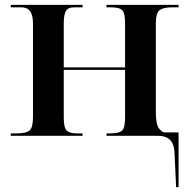

<svg xmlns="http://www.w3.org/2000/svg" viewBox="-20 -556 766 786"><path d="M701 210H711V-14H654Q644 -14 631 -30Q618 -46 618 -98V-460Q618 -502 633 -514Q648 -526 685 -526H711V-536H416V-526H434Q469 -526 480.5 -514Q492 -502 492 -461V-280H241V-460Q241 -495 249.5 -510.5Q258 -526 284 -526H318V-536H24V-526H68Q115 -526 115 -461V-76Q115 -33 100.5 -21.5Q86 -10 49 -10H24V0H318V-10H294Q265 -10 253 -21.5Q241 -33 241 -76V-270H492V-76Q492 -33 480 -21.5Q468 -10 433 -10H416V0H627Q689 0 694 62Z"/></svg>

Font: Noto Serif Display Semi
Style: Regular
Weight: 600
Designer: Monotype Design Team
Foundry: Monotype Imaging Inc.
Version: Version 1.900